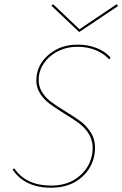

<svg xmlns="http://www.w3.org/2000/svg" viewBox="-20 -872 573 899"><path d="M414 -179Q414 -216 396 -245Q378 -274 350.5 -294.5Q323 -315 280 -341Q235 -369 210 -388Q185 -407 167.5 -434.5Q150 -462 150 -497Q150 -512 155 -534Q168 -587 219.5 -625Q271 -663 344 -663Q392 -663 432.5 -647Q473 -631 498 -602L491 -594Q467 -621 428.5 -637Q390 -653 343 -653Q297 -653 259.5 -636Q222 -619 197.5 -591Q173 -563 165 -531Q161 -515 161 -498Q161 -465 178 -439Q195 -413 220 -394.5Q245 -376 287 -350Q332 -323 359.5 -302Q387 -281 406 -250.5Q425 -220 425 -180Q425 -157 420 -137Q405 -74 352 -33.5Q299 7 218 7Q158 7 112.5 -14.5Q67 -36 39 -78L47 -84Q73 -44 117 -23.5Q161 -3 219 -3Q295 -3 345 -42Q395 -81 409 -138Q414 -157 414 -179ZM533 -844 351 -722 221 -845 229 -852 352 -735 526 -852Z"/></svg>

Font: Ysabeau Hairline
Style: Italic
Weight: 100
Italic angle: -12°
Designer: Christian Thalmann (Catharsis Fonts)
Version: Version 0.003